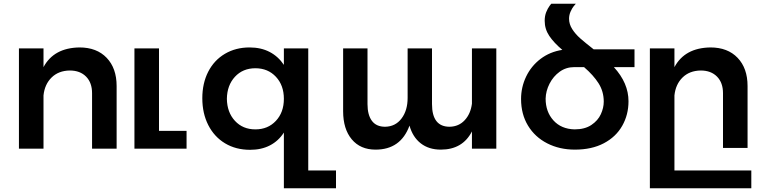

<svg xmlns="http://www.w3.org/2000/svg" viewBox="-20 -793 4069 1024"><path d="M602 -334V0H471V-296Q471 -352 439 -384.5Q407 -417 352 -417Q292 -416 255 -379.5Q218 -343 212 -284V0H81V-535H212V-435Q267 -538 404 -540Q496 -540 549 -484.5Q602 -429 602 -334Z M828 -95H975V0H697V-535H828Z M1772 116V211H1494V-86Q1465 -41 1419.5 -17.5Q1374 6 1314 6Q1238 6 1180.5 -28.5Q1123 -63 1091 -125.5Q1059 -188 1059 -269Q1059 -349 1090.5 -410.5Q1122 -472 1179.5 -506Q1237 -540 1311 -540Q1372 -540 1418 -516Q1464 -492 1494 -447V-535H1624V116ZM1494 -266Q1494 -338 1451.5 -383.5Q1409 -429 1342 -429Q1275 -429 1233 -383.5Q1191 -338 1190 -266Q1191 -194 1233 -148.5Q1275 -103 1342 -103Q1409 -103 1451.5 -148.5Q1494 -194 1494 -266Z M2627 -535V0H2497V-92Q2447 5 2331 5Q2267 5 2224 -28.5Q2181 -62 2164 -123Q2117 5 1983 5Q1902 5 1856 -50Q1810 -105 1810 -200V-535H1940V-238Q1940 -180 1963.5 -148.5Q1987 -117 2034 -117Q2089 -118 2121.5 -161Q2154 -204 2154 -271V-535H2284V-238Q2284 -117 2378 -117Q2427 -118 2458.5 -152Q2490 -186 2497 -240V-535Z M3364 -435H3254Q3332 -350 3332 -253Q3332 -181 3298.5 -122Q3265 -63 3200.5 -29Q3136 5 3046 5Q2964 5 2898.5 -28.5Q2833 -62 2796 -123Q2759 -184 2759 -265Q2759 -328 2786 -384.5Q2813 -441 2863 -479Q2913 -517 2979 -527Q2934 -565 2909.5 -601.5Q2885 -638 2885 -682Q2885 -708 2893 -728Q2901 -748 2911 -761.5Q2921 -775 2921 -773H3051Q3048 -770 3039.5 -759.5Q3031 -749 3023 -731Q3015 -713 3015 -693Q3015 -664 3032 -637.5Q3049 -611 3074.5 -588.5Q3100 -566 3146 -530H3364ZM3200 -251Q3200 -305 3172.5 -348.5Q3145 -392 3095 -435H3042Q2999 -435 2965 -410.5Q2931 -386 2911 -347Q2891 -308 2890 -267Q2890 -197 2931.5 -151Q2973 -105 3044 -103Q3099 -103 3134 -126.5Q3169 -150 3184.5 -184Q3200 -218 3200 -251Z M3987 116V211H3446V-535H3577V-435Q3632 -538 3769 -540Q3861 -540 3914 -484.5Q3967 -429 3967 -334V-4H3836V-296Q3836 -352 3804 -384.5Q3772 -417 3717 -417Q3657 -416 3620 -379.5Q3583 -343 3577 -284V116Z"/></svg>

Font: Montserrat arm2 Medium
Style: Regular
Weight: 500
Designer: Julieta Ulanovsky
Foundry: Julieta Ulanovsky
Version: Version 6.000